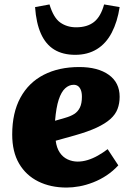

<svg xmlns="http://www.w3.org/2000/svg" viewBox="-20 -831 592 865"><path d="M337 -529Q421 -529 470 -494Q519 -459 519 -395Q519 -365 509.5 -340Q500 -315 477 -294.5Q454 -274 415.5 -256Q377 -238 317 -221L231 -197Q235 -165 249 -144Q263 -123 284.5 -113Q306 -103 330 -103Q352 -103 375 -110Q398 -117 421 -130Q444 -143 465 -159L513 -86Q489 -60 460.5 -41Q432 -22 400 -9.5Q368 3 337.5 8.5Q307 14 280 14Q208 14 152.5 -13.5Q97 -41 66 -94Q35 -147 35 -225Q35 -323 72 -391Q109 -459 177 -494Q245 -529 337 -529ZM349 -395Q349 -414 344 -426Q339 -438 331 -443.5Q323 -449 312 -449Q291 -449 273.5 -433Q256 -417 244.5 -382Q233 -347 228 -287L273 -300Q298 -307 314.5 -317.5Q331 -328 340 -346.5Q349 -365 349 -395ZM319 -584Q263 -584 224.5 -607.5Q186 -631 164.5 -679Q143 -727 138 -799L203 -811Q221 -751 251.5 -729.5Q282 -708 323 -708Q373 -708 403.5 -732Q434 -756 449 -811L519 -799Q509 -733 483.5 -684Q458 -635 416.5 -609.5Q375 -584 319 -584Z"/></svg>

Font: Literata ExtraBold
Style: Italic
Weight: 800
Italic angle: -2°
Designer: Latin by Veronika Burian and Jose Scaglione. Greek by Irene Vlachou. Cyrillic by Vera Evstafieva
Foundry: TypeTogether
Version: Version 3.002